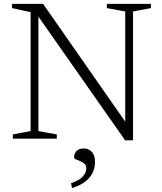

<svg xmlns="http://www.w3.org/2000/svg" viewBox="-20 -702 820 972"><path d="M135 -38.5V-640.5L41 -661V-682.5H198L634 -57.5L614 -31V-644L521 -661V-682.5H744V-661L653.5 -644V8.5H613.5L160 -638.5L174.5 -646.5V-38.5L267.5 -21.5V0H45V-21.5ZM339.5 225.5Q382.5 211 399.8 191Q417 171 417 150.5Q417 135.5 407.5 127Q398 118.5 385.8 113.8Q373.5 109 364.2 104.8Q355 100.5 355 95Q355 75 367.5 62.2Q380 49.5 404 49.5Q428 49.5 444.5 66.5Q461 83.5 461 119Q461 145 450.2 169.8Q439.5 194.5 414.2 215.2Q389 236 344.5 250Z"/></svg>

Font: Newsreader Light
Style: Regular
Weight: 300
Designer: Hugues Gentile
Foundry: Production Type
Version: Version 1.003